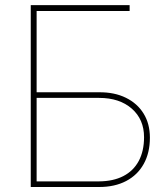

<svg xmlns="http://www.w3.org/2000/svg" viewBox="-20 -748 672 768"><path d="M103 0V-727.5H498.5V-704.1H126.5V-378.9H376.5Q438 -379.4 483.6 -356.9Q529.3 -334.5 554.4 -293.7Q579.6 -252.9 579.6 -197.3Q579.6 -136.7 554.9 -92.3Q530.3 -47.9 484.6 -23.9Q439 0 376.5 0ZM126.5 -22.5H376.5Q433.1 -22.9 473.4 -43.7Q513.7 -64.5 534.9 -104Q556.2 -143.6 556.2 -199.2Q556.2 -270.5 507.1 -313.5Q458 -356.4 376.5 -356.4H126.5Z"/></svg>

Font: Inter 20pt Thin
Style: Regular
Weight: 250
Version: Version 4.001;git-66647c0bb